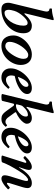

<svg xmlns="http://www.w3.org/2000/svg" viewBox="945 -1710 778 2708"><g transform="rotate(90 1334.0 -356.0)"><path d="M113 13Q19 13 19 -84Q19 -104 25 -125L137 -586Q140 -601 141.5 -610Q143 -619 143 -625Q143 -664 107 -664Q102 -664 100 -673Q98 -682 99.5 -690.5Q101 -699 107 -699Q133 -699 167.5 -705Q202 -711 232 -721Q248 -725 253 -725Q264 -725 264 -716Q264 -706 262 -703L167 -315L176 -311Q269 -416 342 -416Q449 -416 449 -297Q449 -233 422.5 -177Q396 -121 349.5 -78Q303 -35 242 -11Q181 13 113 13ZM160 -31Q194 -31 226 -53.5Q258 -76 284.5 -114.5Q311 -153 326.5 -201Q342 -249 342 -299Q342 -357 303 -357Q284 -357 259 -339.5Q234 -322 208.5 -293.5Q183 -265 162.5 -232Q142 -199 133 -168Q126 -143 122 -123.5Q118 -104 118 -93Q118 -31 160 -31Z M623 13Q555 13 517.5 -34Q480 -81 480 -156Q480 -202 503 -248Q526 -294 564.5 -332Q603 -370 651 -393Q699 -416 749 -416Q821 -416 858.5 -372.5Q896 -329 896 -260Q896 -209 875 -160.5Q854 -112 817 -72.5Q780 -33 730.5 -10Q681 13 623 13ZM633 -42Q654 -42 678 -59Q702 -76 725 -104.5Q748 -133 767.5 -167Q787 -201 798.5 -235Q810 -269 810 -297Q810 -365 754 -365Q731 -365 705.5 -347Q680 -329 656 -300Q632 -271 612.5 -236.5Q593 -202 581.5 -167Q570 -132 570 -104Q570 -42 633 -42Z M1072 13Q1014 13 979 -22.5Q944 -58 944 -117Q944 -169 968.5 -222Q993 -275 1033.5 -319Q1074 -363 1123 -389.5Q1172 -416 1221 -416Q1262 -416 1284 -398.5Q1306 -381 1306 -349Q1306 -313 1272.5 -278.5Q1239 -244 1181.5 -216.5Q1124 -189 1051 -174Q1047 -154 1045.5 -145.5Q1044 -137 1044 -128Q1044 -93 1060.5 -72Q1077 -51 1106 -51Q1130 -51 1157 -64.5Q1184 -78 1207 -101Q1211 -104 1217.5 -100Q1224 -96 1229 -89.5Q1234 -83 1231 -81Q1187 -29 1151 -8Q1115 13 1072 13ZM1064 -219Q1126 -235 1165.5 -268Q1205 -301 1205 -335Q1205 -368 1179 -368Q1150 -368 1119 -328Q1088 -288 1064 -219Z M1352 13Q1303 13 1306 0L1450 -591Q1453 -604 1454 -612Q1455 -620 1455 -625Q1455 -664 1419 -664Q1414 -664 1412.5 -673Q1411 -682 1412.5 -690.5Q1414 -699 1419 -699Q1448 -699 1483 -705.5Q1518 -712 1543 -721Q1560 -725 1565 -725Q1576 -725 1576 -716Q1576 -711 1574 -703L1486 -344L1495 -340Q1525 -373 1566.5 -394.5Q1608 -416 1643 -416Q1682 -416 1703.5 -397.5Q1725 -379 1725 -344Q1725 -322 1704 -294.5Q1683 -267 1648 -240.5Q1613 -214 1569 -195Q1562 -192 1562 -188Q1562 -184 1568 -175L1629 -91Q1660 -44 1697 -44Q1723 -44 1742 -65Q1745 -69 1752 -64.5Q1759 -60 1764 -53Q1769 -46 1766 -43Q1740 -12 1715.5 0.5Q1691 13 1657 13Q1623 13 1599 -1.5Q1575 -16 1549 -52L1474 -156Q1466 -166 1452 -166Q1444 -166 1441 -152L1403 0Q1400 13 1352 13ZM1465 -192Q1502 -192 1538.5 -213.5Q1575 -235 1599.5 -267Q1624 -299 1624 -332Q1624 -361 1601 -361Q1573 -361 1545.5 -345.5Q1518 -330 1486 -295Q1470 -279 1466 -263L1452 -207Q1452 -205 1451.5 -204Q1451 -203 1451 -199Q1451 -192 1465 -192Z M1910 13Q1852 13 1817 -22.5Q1782 -58 1782 -117Q1782 -169 1806.5 -222Q1831 -275 1871.5 -319Q1912 -363 1961 -389.5Q2010 -416 2059 -416Q2100 -416 2122 -398.5Q2144 -381 2144 -349Q2144 -313 2110.5 -278.5Q2077 -244 2019.5 -216.5Q1962 -189 1889 -174Q1885 -154 1883.5 -145.5Q1882 -137 1882 -128Q1882 -93 1898.5 -72Q1915 -51 1944 -51Q1968 -51 1995 -64.5Q2022 -78 2045 -101Q2049 -104 2055.5 -100Q2062 -96 2067 -89.5Q2072 -83 2069 -81Q2025 -29 1989 -8Q1953 13 1910 13ZM1902 -219Q1964 -235 2003.5 -268Q2043 -301 2043 -335Q2043 -368 2017 -368Q1988 -368 1957 -328Q1926 -288 1902 -219Z M2218 13Q2169 13 2174 -1L2274 -315Q2282 -338 2266 -338Q2251 -338 2211 -299Q2207 -296 2199 -300.5Q2191 -305 2185 -312.5Q2179 -320 2183 -323Q2199 -341 2224.5 -362.5Q2250 -384 2278.5 -400Q2307 -416 2333 -416Q2377 -416 2377 -374Q2377 -361 2372.5 -344Q2368 -327 2361 -306L2338 -237L2343 -235Q2450 -416 2560 -416Q2633 -416 2633 -353Q2633 -339 2629 -322Q2625 -305 2621 -289L2571 -127Q2560 -94 2558.5 -79.5Q2557 -65 2566 -65Q2581 -65 2622 -104Q2626 -108 2633.5 -102.5Q2641 -97 2646.5 -89.5Q2652 -82 2650 -79Q2633 -61 2606.5 -39.5Q2580 -18 2551.5 -2.5Q2523 13 2502 13Q2452 13 2452 -36Q2452 -49 2456 -67Q2460 -85 2466 -107L2521 -284Q2529 -309 2530.5 -321.5Q2532 -334 2532 -343Q2532 -363 2517 -363Q2497 -363 2465.5 -332.5Q2434 -302 2394 -238Q2354 -174 2322.5 -115.5Q2291 -57 2270 0Q2265 13 2218 13Z"/></g></svg>

Font: Junicode SmExp
Style: Bold Italic
Weight: 700
Width: 6
Italic angle: -11°
Designer: Peter S. Baker
Version: Version 2.205; ttfautohint (v1.8.4)